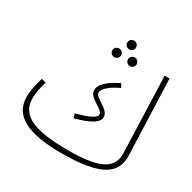

<svg xmlns="http://www.w3.org/2000/svg" viewBox="-179 -987 1189 1188"><g transform="rotate(30 416.0 -393.0)"><path d="M449 -745C466 -745 480 -759 480 -776C480 -793 466 -807 449 -807C431 -807 417 -793 417 -776C417 -759 431 -745 449 -745ZM393 -657C410 -657 424 -671 424 -688C424 -705 410 -719 393 -719C375 -719 361 -705 361 -688C361 -671 375 -657 393 -657ZM504 -657C521 -657 535 -671 535 -688C535 -705 521 -719 504 -719C487 -719 473 -705 473 -688C473 -671 487 -657 504 -657ZM406 21C691 21 779 -48 775 -175L755 -714H720L739 -169C743 -58 648 -15 432 -15C199 -15 82 -59 82 -183C82 -228 93 -271 104 -308L72 -317C58 -273 46 -218 46 -174C46 -36 173 21 406 21ZM364 -204C486 -236 522 -269 522 -303C522 -361 418 -380 418 -420C418 -448 465 -486 525 -513L511 -540C410 -491 387 -448 387 -420C387 -361 491 -343 491 -303C491 -287 466 -262 355 -234Z"/></g></svg>

Font: Noto Sans Arabic ExtLt
Style: Regular
Weight: 200
Designer: Monotype Design Team, Nadine Chahine, Nizar Qandah and Khaled Hosny
Foundry: Monotype Imaging Inc.
Version: Version 2.012